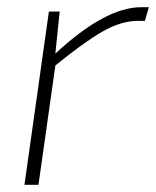

<svg xmlns="http://www.w3.org/2000/svg" viewBox="-20 -514 434 534"><path d="M394 -494 383 -456H364Q317 -456 265.5 -426.5Q214 -397 134 -332L87 0H48L116 -482H146L134 -365Q273 -494 373 -494Z"/></svg>

Font: Exo 2.0 Extra Light
Style: Italic
Weight: 250
Italic angle: -8°
Designer: Natanael Gama
Version: Version 1.001;PS 001.001;hotconv 1.0.70;makeotf.lib2.5.58329